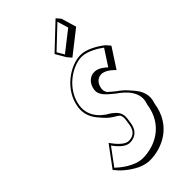

<svg xmlns="http://www.w3.org/2000/svg" viewBox="-355 -1241 1376 1376"><g transform="rotate(-45 333.5 -552.5)"><path d="M461.8 -840C358.5 -840 208.4 -742 186.2 -588C178.3 -533.3 194.4 -482.3 230.8 -439.8L258 -408C278.9 -383.6 306.4 -362 339.9 -344.2C346.3 -339.5 352 -335.1 357 -330.8C371 -304.4 363.1 -279.2 357.5 -240C346.4 -163 294.4 -159 271.4 -159C242 -159 210.1 -188.9 187.9 -214.8C171 -234.6 159.8 -252 159.8 -252L43 -94L70.3 -62.2C70.3 -62.2 171.5 46.8 281.4 46.8C404 46.8 563.9 -22.2 592.3 -219.2C617 -285.4 592.8 -340.3 557.3 -381.9L530 -413.7C507.5 -440 480.5 -460.9 458.3 -476C440.9 -490.7 423.6 -504.5 409.1 -518.4C400.4 -532.3 396.1 -546.9 398.4 -563.2C404.9 -608.2 433 -637.2 471.7 -637.2C519.5 -637.2 569.1 -580.2 569.1 -580.2L666.7 -730.2L639.4 -762C639.4 -762 547.2 -840 461.8 -840ZM336.1 -976 381 -899 408.3 -867.2 584.4 -1005.2 549.8 -1120.2 522.5 -1152ZM355.3 -974.9 514.2 -1125 539.5 -1041 386.6 -921.2ZM459.6 -825C522.1 -825 595.3 -775.7 619.5 -757.3L540.7 -636.2C521.8 -654.1 487.2 -684 446.6 -684C398.2 -684 363.5 -645.5 356.2 -595C348 -537.7 402.6 -502.2 447.5 -464L448 -463.6L448.5 -463.2C506.2 -424 586.8 -350.6 550.9 -254.3L550.3 -252.7L550.1 -251C523.2 -64.4 373.9 0 256.3 0C172.3 0 87.7 -72.8 62.7 -97L158.2 -226.2C178.6 -198.9 220.6 -144 269.2 -144C294.4 -144 359.8 -151.8 372.5 -240C380.9 -298.4 394.2 -336.5 322.7 -388.5L322 -389L321.2 -389.5C232.3 -436.8 189.9 -509.4 201.2 -588C222 -732.7 364.2 -825 459.6 -825Z"/></g></svg>

Font: Blink
Style: 3DObl
Weight: 400
Designer: Mew Too
Foundry: Cannot Into Space Fonts
Version: Version 001.000